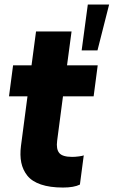

<svg xmlns="http://www.w3.org/2000/svg" viewBox="-20 -820 505 853"><path d="M370.1 -799.8H464.8L413.1 -596.2H342.8ZM277.8 -529.8H414.1L396 -392.1H259.8L233.9 -194.8Q229 -157.7 243.2 -140.4Q257.3 -123 300.8 -123Q314 -123 330.8 -125.2Q347.7 -127.4 352.1 -129.9L335 0Q308.6 13.2 259.8 13.2Q201.7 13.2 161.6 -0.5Q121.6 -14.2 101.3 -39.8Q81.1 -65.4 74.5 -97.9Q67.9 -130.4 73.2 -171.9L102.1 -392.1H20L38.1 -529.8H120.1L140.1 -680.2H297.9Z"/></svg>

Font: Cooper Hewitt
Style: Bold Italic
Weight: 712
Designer: Village Type and Design LLC
Foundry: Cooper Hewitt Smithsonian Design Museum
Version: 1.000